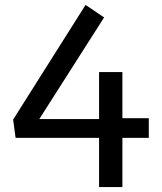

<svg xmlns="http://www.w3.org/2000/svg" viewBox="-20 -762 660 782"><path d="M43.5 -200.5H383.5V0H478.5V-200.5H586V-280.5H478.5V-468.5H383.5V-277H140L404 -691L328.5 -742L33.5 -275Z"/></svg>

Font: Monaspace Krypton
Style: Regular
Weight: 400
Designer: Riley Cran & the Lettermatic Team
Foundry: Lettermatic
Version: Version 1.200 (Monaspace Krypton)